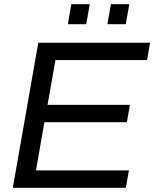

<svg xmlns="http://www.w3.org/2000/svg" viewBox="-20 -888 730 908"><path d="M40.6 0 161.1 -686H689.8L675.3 -603.9H242.2L204.9 -392.2H594.5L580.1 -310.2H189.9L150.1 -82.1H589.7L575.2 0ZM301 -773.5 317.1 -868H404.5L387.8 -773.5ZM487.8 -773.5 504.5 -868H591.5L574.8 -773.5Z"/></svg>

Font: Archivo Variable SemiBold
Style: Italic
Weight: 600
Italic angle: -10°
Designer: Hector Gatti
Foundry: Omnibus-Type
Version: Version 2.001